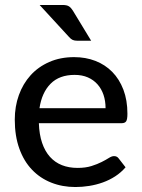

<svg xmlns="http://www.w3.org/2000/svg" viewBox="-20 -746 570 773"><path d="M405 -310.5Q405 -339.5 396.8 -364Q388.5 -388.5 372.5 -406.5Q356.5 -424.5 333.5 -434.5Q310.5 -444.5 280.5 -444.5Q219 -444.5 183.8 -409Q148.5 -373.5 139 -310.5ZM485.5 -72.5Q467.5 -51.5 444 -36.2Q420.5 -21 394 -11.5Q367.5 -2 339.2 2.5Q311 7 283.5 7Q231 7 186.2 -10.8Q141.5 -28.5 108.8 -62.8Q76 -97 57.8 -147.8Q39.5 -198.5 39.5 -264.5Q39.5 -317.5 56 -363.2Q72.5 -409 103.2 -443Q134 -477 178.5 -496.5Q223 -516 278.5 -516Q325 -516 364.2 -500.8Q403.5 -485.5 432 -456.5Q460.5 -427.5 476.8 -385Q493 -342.5 493 -288Q493 -265.5 488 -257.8Q483 -250 469.5 -250H136.5Q138 -204.5 149.5 -170.8Q161 -137 181.2 -114.5Q201.5 -92 229.5 -81Q257.5 -70 292 -70Q324.5 -70 348.2 -77.5Q372 -85 389.2 -93.8Q406.5 -102.5 418.2 -110Q430 -117.5 439 -117.5Q451 -117.5 457.5 -108.5ZM232 -726Q249.5 -726 258 -720.2Q266.5 -714.5 273.5 -703L347 -582H291.5Q280 -582 272.8 -585.2Q265.5 -588.5 258 -597L139.5 -726Z"/></svg>

Font: LatoLatin Medium
Style: Regular
Weight: 500
Designer: Lukasz Dziedzic with Adam Twardoch and Botio Nikoltchev
Foundry: tyPoland Lukasz Dziedzic
Version: Version 2.015; 2015-08-06; http://www.latofonts.com/